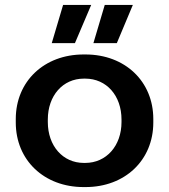

<svg xmlns="http://www.w3.org/2000/svg" viewBox="-20 -750 686 779"><path d="M190 -575H284L350 -730H236ZM359 -575H454L519 -730H405ZM319 9H327C487 9 602 -100 602 -253V-267C602 -420 487 -529 327 -529H319C159 -529 44 -420 44 -267V-253C44 -100 159 9 319 9ZM320 -89C235 -89 174 -158 174 -255V-265C174 -362 235 -431 320 -431H326C412 -431 473 -362 473 -265V-255C473 -158 411 -89 326 -89Z"/></svg>

Font: Fixel Display SemiBold
Style: Regular
Weight: 600
Designer: AlfaBravo + MacPaw
Foundry: Kyrylo Tkachov, Marchela Mozhyna, Serhii Makarenko, Maria Weinstein, Zakhar Kryvoshyya
Version: Version 1.211